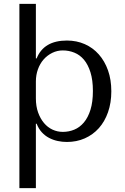

<svg xmlns="http://www.w3.org/2000/svg" viewBox="-20 -720 644 990"><path d="M80 250H165V-82H169Q179 -56 195.5 -38Q212 -20 233 -9Q254 2 277.5 7Q301 12 325 12Q375 12 417 -6.5Q459 -25 489.5 -59Q520 -93 537 -141.5Q554 -190 554 -249Q554 -309 537 -357Q520 -405 489.5 -439.5Q459 -474 417 -492.5Q375 -511 325 -511Q206 -511 169 -419H165V-700H80ZM165 -300Q165 -333 175.5 -362.5Q186 -392 205 -413.5Q224 -435 249.5 -447.5Q275 -460 304 -460Q335 -460 363.5 -448.5Q392 -437 413 -412Q434 -387 446.5 -347Q459 -307 459 -251Q459 -194 446.5 -154Q434 -114 412.5 -88.5Q391 -63 363 -51.5Q335 -40 304 -40Q276 -40 251 -51.5Q226 -63 207 -85.5Q188 -108 176.5 -140Q165 -172 165 -213Z"/></svg>

Font: Tenor Sans
Style: Regular
Weight: 400
Designer: Denis Masharov
Foundry: Denis Masharov
Version: Version 1.1